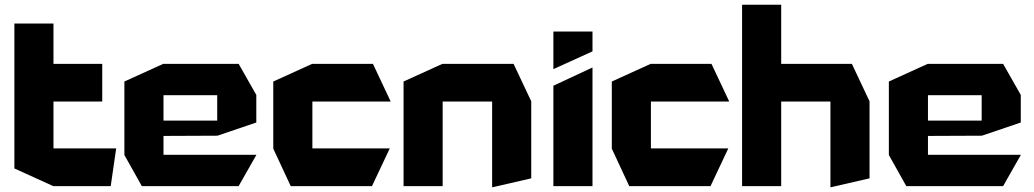

<svg xmlns="http://www.w3.org/2000/svg" viewBox="-20 -790 4390 815"><path d="M41 -359V-690H207V-519L42 -359ZM42 -359 207 -519H414V-359ZM206 0 41 -75V-359H207V0ZM207 0V-160H473V-159L450 0Z M582 0 508 -132V-133H1068V-132L993 0ZM508 -133V-444L673 -519H674V-133ZM674 -213V-278H902V-214ZM674 -386V-519H993L1068 -387V-386ZM902 -214V-386H1068V-270L903 -214Z M1214 0 1140 -159V-160H1634V-159L1559 0ZM1140 -160V-444L1305 -519H1306V-160ZM1306 -359V-519H1563L1638 -360V-359Z M1693 0V-444L1858 -519H1859V0ZM2069 5V-359H2235V-33L2070 5ZM1859 -359V-519H2160L2235 -360V-359Z M2329 0V-426L2494 -503H2495V0ZM2329 -497V-656H2495V-572L2330 -497Z M2651 0 2577 -159V-160H3071V-159L2996 0ZM2577 -160V-444L2742 -519H2743V-160ZM2743 -359V-519H3000L3075 -360V-359Z M3130 0V-770H3296V0ZM3505 5V-359H3671V-33L3506 5ZM3296 -359V-519H3596L3671 -360V-359Z M3827 0 3753 -132V-133H4313V-132L4238 0ZM3753 -133V-444L3918 -519H3919V-133ZM3919 -213V-278H4147V-214ZM3919 -386V-519H4238L4313 -387V-386ZM4147 -214V-386H4313V-270L4148 -214Z"/></svg>

Font: Foldit
Style: Bold
Weight: 700
Version: Version 1.003